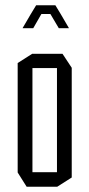

<svg xmlns="http://www.w3.org/2000/svg" viewBox="-20 -708 338 728"><path d="M103 -450V-504H217L252 -451V-450ZM81 0 47 -54V-55H196V0ZM47 -55V-469L102 -504H103V-55ZM196 0V-450H252V-35L197 0ZM97 -655 117 -688H190L210 -655ZM66 -601V-602L97 -655H137L106 -601ZM203 -601 171 -655H210L241 -602V-601Z"/></svg>

Font: Foldit Thin Light
Style: Regular
Weight: 300
Version: Version 1.003